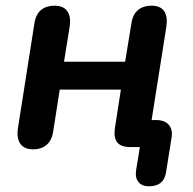

<svg xmlns="http://www.w3.org/2000/svg" viewBox="-20 -517 678 675"><path d="M503 138Q479 138 466.5 122.5Q454 107 459 78L478 -38L481 0H437Q406 0 392.5 -16Q379 -32 384 -67L405 -202H190L167 -55Q162 -23 143.5 -7.5Q125 8 96 8Q65 8 51.5 -11.5Q38 -31 43 -66L101 -435Q106 -467 124.5 -482Q143 -497 171 -497Q203 -497 216.5 -478Q230 -459 225 -424L205 -300H420L442 -435Q447 -467 465.5 -482Q484 -497 512 -497Q544 -497 557 -478Q570 -459 565 -424L507 -57L504 -95H529Q559 -95 573.5 -78Q588 -61 583 -32L564 87Q557 138 503 138Z"/></svg>

Font: Nunito Variable Extra Light
Style: Italic
Weight: 200
Italic angle: -9°
Designer: Vernon Adams
Foundry: Vernon Adams
Version: Version 3.602